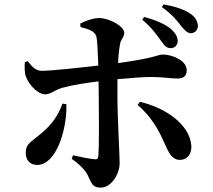

<svg xmlns="http://www.w3.org/2000/svg" viewBox="-20 -818 970 873"><path d="M756 -599C774 -599 788 -613 788 -631C788 -650 778 -667 759 -685C730 -709 688 -727 635 -741L627 -728C669 -694 696 -655 714 -630C729 -609 738 -599 756 -599ZM149 -68C236 -68 285 -229 282 -344L264 -347C246 -297 219 -254 167 -211C120 -171 97 -165 97 -122C97 -90 117 -68 149 -68ZM798 -91C832 -91 852 -119 850 -156C842 -254 730 -329 616 -355L606 -341C669 -286 702 -227 731 -160C746 -127 761 -91 798 -91ZM850 -667C870 -669 880 -686 880 -700C878 -722 869 -740 845 -756C818 -775 778 -788 724 -798L716 -786C764 -751 787 -722 804 -699C823 -678 831 -667 850 -667ZM185 -389C211 -389 230 -410 264 -419C308 -431 370 -441 428 -448L429 -380C430 -298 431 -158 427 -108C426 -95 420 -93 410 -94C386 -96 351 -103 312 -112L306 -96C338 -74 364 -48 377 -25C398 17 399 35 438 35C486 35 524 -26 524 -77C524 -115 514 -280 514 -379V-458C573 -463 631 -468 666 -468C721 -468 752 -461 788 -461C815 -461 829 -473 829 -499C829 -543 763 -570 721 -570C697 -570 690 -555 517 -531C518 -563 521 -591 525 -612C527 -639 545 -646 545 -669C545 -698 479 -735 432 -736C401 -736 367 -722 345 -711L346 -695C385 -685 409 -677 418 -653C422 -639 425 -581 427 -520C350 -511 214 -496 171 -496C144 -496 128 -511 106 -540L93 -535C91 -517 91 -484 99 -467C114 -428 155 -389 185 -389Z"/></svg>

Font: GenRyuMin2 TW B
Style: Regular
Weight: 700
Version: Version 2.100;PS 2.1;hotconv 16.6.51;makeotf.lib2.5.65220 DE